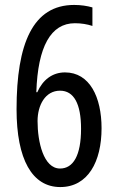

<svg xmlns="http://www.w3.org/2000/svg" viewBox="-20 -811 469 777"><path d="M224 -54C336 -54 391 -157 391 -292C391 -418 343 -518 243 -518C192 -518 153 -488 131 -438H127C133 -623 186 -717 283 -717C309 -717 333 -713 354 -706V-781C333 -787 308 -791 280 -791C113 -791 47 -635 47 -369C47 -166 110 -54 224 -54ZM223 -129C156 -129 132 -237 132 -321C132 -385 163 -444 223 -444C279 -444 308 -391 308 -290C308 -181 276 -129 223 -129Z"/></svg>

Font: Noto Sans Malayalam UI ExtraCondensed
Style: Regular
Weight: 400
Width: 2
Designer: Jelle Bosma - Monotype Design Team
Foundry: Monotype Imaging Inc.
Version: Version 2.104